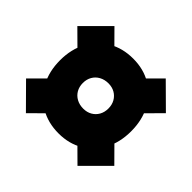

<svg xmlns="http://www.w3.org/2000/svg" viewBox="-154 -819 966 966"><g transform="rotate(-45 328.5 -336.5)"><path d="M328 -85Q249 -85 189 -117Q129 -149 95.5 -205.5Q62 -262 62 -336Q62 -411 95.5 -468.5Q129 -526 189 -558.5Q249 -591 328 -591Q407 -591 467 -558.5Q527 -526 560.5 -468.5Q594 -411 594 -336Q594 -262 560.5 -205.5Q527 -149 467 -117Q407 -85 328 -85ZM328 -247Q354.5 -247 374.8 -258.5Q395 -270 406.5 -290Q418 -310 418 -336Q418 -363.5 406.5 -384.5Q395 -405.5 374.8 -417.2Q354.5 -429 328 -429Q301.5 -429 281.2 -417.2Q261 -405.5 249.5 -384.5Q238 -363.5 238 -336Q238 -310 249.5 -290Q261 -270 281.2 -258.5Q301.5 -247 328 -247ZM138 -278 270 -146 145 -22 14 -153ZM511 -651 643 -519 518 -395 387 -526ZM266 -523 142 -399 18 -524 142 -647ZM639 -150 516 -26 391 -150 515 -274Z"/></g></svg>

Font: Hepta Slab ExtraLight Black
Style: Regular
Weight: 900
Version: Version 1.102